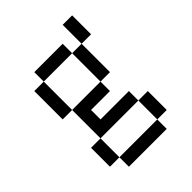

<svg xmlns="http://www.w3.org/2000/svg" viewBox="-198 -666 897 897"><g transform="rotate(-45 250.0 -218.0)"><path d="M125 62.5V125H375V62.5ZM125 62.5Q125 62.5 125 -62.5H62.5Q62.5 -62.5 62.5 62.5ZM375 62.5H437.5Q437.5 62.5 437.5 -62.5H375Q375 -62.5 375 62.5ZM125 -62.5H375V-125H187.5V-187.5H312.5V-250H125ZM125 -250V-437.5H62.5V-250ZM312.5 -250H375V-437.5H312.5ZM125 -437.5H312.5V-500H125ZM375 -437.5H437.5Q437.5 -437.5 437.5 -562.5H375Q375 -562.5 375 -437.5Z"/></g></svg>

Font: UnifontExMono
Style: Regular
Weight: 500
Version: Version 15.0.06